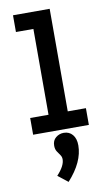

<svg xmlns="http://www.w3.org/2000/svg" viewBox="-104 -721 607 1062"><g transform="rotate(-10 200.0 -189.5)"><path d="M44 0V-94H147V-576H49V-670H255V-94H357V0ZM192 291 136 247Q181 199 181 162Q181 148 173 137Q165 126 156.5 113Q148 100 148 80Q148 51 167.5 35Q187 19 212 19Q243 19 261.5 41Q280 63 280 101Q280 194 192 291Z"/></g></svg>

Font: Inconsolata Condensed ExtraBold
Style: Regular
Weight: 800
Width: 3
Monospace: yes
Designer: Raph Levien, Cyreal, Brenton Simpson
Foundry: Raph Levien, Cyreal, Google
Version: Version 3.001; ttfautohint (v1.8.2.53-6de2)